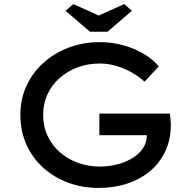

<svg xmlns="http://www.w3.org/2000/svg" viewBox="-20 -913 932 943"><path d="M464 10Q385 10 315.5 -15.5Q246 -41 193 -88.5Q140 -136 110 -202.5Q80 -269 80 -350Q80 -425 109.5 -490Q139 -555 192.5 -603.5Q246 -652 317 -679Q388 -706 470 -706Q532 -706 588 -690Q644 -674 688.5 -647Q733 -620 760 -587L690 -512Q658 -540 622.5 -559.5Q587 -579 548.5 -590Q510 -601 470 -601Q411 -601 360.5 -582Q310 -563 272 -529Q234 -495 213 -449.5Q192 -404 192 -350Q192 -292 214 -245Q236 -198 275 -164.5Q314 -131 364 -113Q414 -95 470 -95Q517 -95 559.5 -106.5Q602 -118 634.5 -139Q667 -160 684.5 -188.5Q702 -217 701 -249V-266L716 -249H468V-355H814Q816 -342 817 -332.5Q818 -323 818.5 -315.5Q819 -308 819 -301Q819 -228 792 -170.5Q765 -113 717.5 -73Q670 -33 605.5 -11.5Q541 10 464 10ZM422 -757 302 -860 340 -893 480 -830H450L590 -893L628 -860L508 -757Z"/></svg>

Font: Lexend Exa
Style: Regular
Weight: 400
Designer: Bonnie Shaver-Troup, Thomas Jockin
Foundry: Lexend
Version: Version 1.007